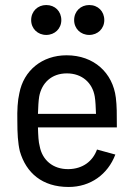

<svg xmlns="http://www.w3.org/2000/svg" viewBox="-20 -736 538 764"><path d="M253 8C340 8 409 -42 439 -121L366 -141C349 -94 309 -64 253 -63C190 -62 148 -100 138 -154C133 -172 132 -197 131 -229H445C445 -283 445 -315 441 -347C429 -446 354 -516 245 -516C147 -516 74 -455 57 -365C50 -335 48 -298 49 -254C49 -206 51 -168 59 -134C84 -48 148 8 253 8ZM104 -656C104 -622 130 -597 164 -597C198 -597 224 -622 224 -656C224 -691 199 -716 164 -716C130 -716 104 -691 104 -656ZM131 -283C132 -311 133 -334 136 -352C146 -406 185 -444 246 -444C307 -444 348 -406 357 -352C360 -335 361 -309 362 -283ZM275 -656C275 -622 301 -597 335 -597C369 -597 395 -622 395 -656C395 -691 370 -716 335 -716C301 -716 275 -691 275 -656Z"/></svg>

Font: Vanilla Cream Book
Style: Regular
Weight: 400
Designer: Jeremy Tribby, Jinavaṁso
Foundry: Tribby Type
Version: Version 1.422;Glyphs 3.1.2 (3151)